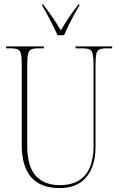

<svg xmlns="http://www.w3.org/2000/svg" viewBox="-20 -951 608 981"><path d="M283 10Q225 10 182 -12Q139 -34 115 -83.5Q91 -133 91 -214V-618Q91 -656 87.5 -674Q84 -692 72 -698Q60 -704 35 -704H11V-714H204V-704H175Q150 -704 138.5 -698Q127 -692 123 -673.5Q119 -655 119 -616V-210Q119 -99 163.5 -52Q208 -5 284 -5Q347 -5 385.5 -30.5Q424 -56 441 -100.5Q458 -145 458 -203V-617Q458 -655 454 -673.5Q450 -692 438.5 -698Q427 -704 402 -704H366V-714H553V-704H524Q499 -704 487 -698Q475 -692 471.5 -673.5Q468 -655 468 -617V-199Q468 -104 422 -47Q376 10 283 10ZM274 -771Q259 -805 236.5 -848.5Q214 -892 196 -921V-931H198Q227 -894 248.5 -862.5Q270 -831 291 -796Q311 -831 332.5 -862.5Q354 -894 383 -931H385V-921Q372 -901 358 -875Q344 -849 330.5 -821.5Q317 -794 307 -771Z"/></svg>

Font: Noto Serif Display Condensed Thin
Style: Regular
Weight: 100
Width: 3
Designer: Monotype Design Team
Foundry: Monotype Imaging Inc.
Version: Version 2.009